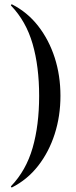

<svg xmlns="http://www.w3.org/2000/svg" viewBox="-20 -745 349 883"><path d="M258 -304Q258 -211 231.5 -128.5Q205 -46 155.5 17.5Q106 81 35 117Q34 118 31.5 115.5Q29 113 31 111Q100 39 130 -65Q160 -169 160 -304Q160 -439 130 -543Q100 -647 31 -719Q29 -721 31.5 -723.5Q34 -726 35 -725Q106 -689 155.5 -625.5Q205 -562 231.5 -480Q258 -398 258 -304Z"/></svg>

Font: Cormorant Light SemiBold
Style: Regular
Weight: 600
Version: Version 4.000